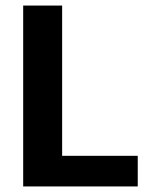

<svg xmlns="http://www.w3.org/2000/svg" viewBox="-20 -670 540 690"><path d="M63.3 0H475V-110H203.3V-650H63.3Z"/></svg>

Font: Familjen Grotesk GF
Style: Bold
Weight: 700
Designer: Anders Wikstroem, Jonas Baeckman, Matilda Gysing, Kristian Moeller
Foundry: Familjen STHLM AB
Version: Version 2.000; Beta; Release 4; Build 6